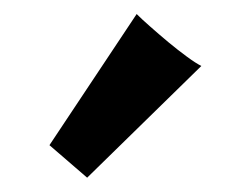

<svg xmlns="http://www.w3.org/2000/svg" viewBox="-20 -784 354 271"><path d="M49.8 -579.1 172.9 -764.2Q179.7 -757.3 191.9 -746.6Q204.1 -735.8 217.5 -724.6Q231 -713.4 243.7 -704.1Q256.3 -694.8 264.2 -690.9L103 -533.2Z"/></svg>

Font: Simonetta
Style: Black
Weight: 900
Designer: Gayaneh Bagdasaryan
Foundry: Brownfox
Version: Version 1.002